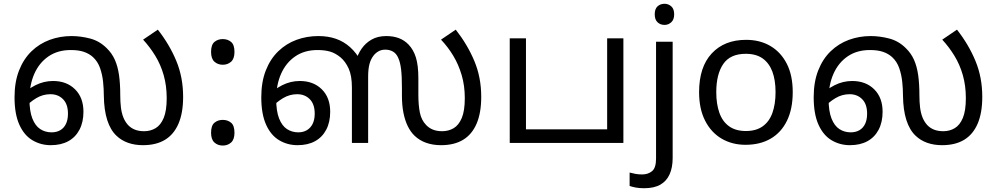

<svg xmlns="http://www.w3.org/2000/svg" viewBox="-20 -757 5286 1017"><path d="M249 12Q196 12 152 -14Q108 -40 82.5 -96.5Q57 -153 57 -242Q57 -323 81 -384Q105 -445 147 -485.5Q189 -526 243.5 -546Q298 -566 359 -566Q407 -566 457 -553Q507 -540 545 -502Q573 -475 588.5 -440Q604 -405 610.5 -359Q617 -313 617 -252Q617 -217 620.5 -188Q624 -159 633 -136Q642 -113 658 -95Q673 -79 694 -70.5Q715 -62 744 -62Q777 -62 804 -78Q831 -94 847 -132Q863 -170 863 -237Q863 -303 847 -359Q831 -415 802.5 -461.5Q774 -508 738 -547L816 -600Q878 -521 914 -434Q950 -347 950 -244Q950 -159 925.5 -102Q901 -45 854 -16.5Q807 12 737 12Q694 12 658.5 -0.5Q623 -13 597 -38Q565 -68 548 -121Q531 -174 530 -250Q530 -286 526 -324Q522 -362 510 -396.5Q498 -431 472 -455Q452 -473 424 -482.5Q396 -492 355 -492Q286 -492 237 -458.5Q188 -425 162 -366.5Q136 -308 136 -232Q136 -168 151.5 -129Q167 -90 193.5 -73Q220 -56 253 -56Q280 -56 299.5 -67.5Q319 -79 329.5 -101Q340 -123 340 -155Q340 -205 314 -231.5Q288 -258 247 -258Q207 -258 172 -237Q137 -216 108 -184L93 -248Q123 -283 167.5 -305.5Q212 -328 261 -328Q333 -328 377.5 -284Q422 -240 422 -165Q422 -110 401 -70Q380 -30 341.5 -9Q303 12 249 12Z M1160 -414Q1134 -414 1116 -430Q1098 -446 1098 -482Q1098 -520 1116 -535Q1134 -550 1160 -550Q1186 -550 1204 -535Q1222 -520 1222 -482Q1222 -446 1204 -430Q1186 -414 1160 -414ZM1160 14Q1134 14 1116 -2Q1098 -18 1098 -54Q1098 -92 1116 -107Q1134 -122 1160 -122Q1186 -122 1204 -107Q1222 -92 1222 -54Q1222 -18 1204 -2Q1186 14 1160 14Z M1556 12Q1503 12 1459 -14Q1415 -40 1389.5 -96.5Q1364 -153 1364 -242Q1364 -323 1388 -384Q1412 -445 1454 -485.5Q1496 -526 1550.5 -546Q1605 -566 1666 -566Q1718 -566 1759.5 -551.5Q1801 -537 1834.5 -507Q1868 -477 1894 -430L1865 -433Q1874 -468 1895 -498.5Q1916 -529 1948.5 -547.5Q1981 -566 2026 -566Q2063 -566 2092.5 -555Q2122 -544 2144 -521Q2170 -494 2183 -452.5Q2196 -411 2196 -343V-255Q2196 -200 2204 -160.5Q2212 -121 2237 -95Q2252 -79 2273 -70.5Q2294 -62 2322 -62Q2356 -62 2383 -78Q2410 -94 2426 -132Q2442 -170 2442 -237Q2442 -303 2425.5 -359Q2409 -415 2381 -461.5Q2353 -508 2316 -547L2394 -600Q2456 -521 2492.5 -434Q2529 -347 2529 -244Q2529 -159 2504.5 -102Q2480 -45 2433 -16.5Q2386 12 2316 12Q2273 12 2237.5 -0.5Q2202 -13 2176 -38Q2155 -58 2140 -88.5Q2125 -119 2117 -159.5Q2109 -200 2109 -250V-288Q2109 -353 2104.5 -390Q2100 -427 2090 -449Q2080 -473 2062 -483.5Q2044 -494 2021 -494Q2000 -494 1984.5 -485Q1969 -476 1959 -463Q1944 -444 1937 -417.5Q1930 -391 1930 -351V0H1844V-293Q1844 -356 1827 -393.5Q1810 -431 1784 -453Q1756 -476 1727.5 -484Q1699 -492 1662 -492Q1593 -492 1544 -458.5Q1495 -425 1469 -366.5Q1443 -308 1443 -232Q1443 -168 1458.5 -129Q1474 -90 1500.5 -73Q1527 -56 1560 -56Q1586 -56 1605.5 -67.5Q1625 -79 1636 -101Q1647 -123 1647 -155Q1647 -205 1621 -231.5Q1595 -258 1554 -258Q1514 -258 1479 -237Q1444 -216 1415 -184L1400 -248Q1430 -283 1474.5 -305.5Q1519 -328 1568 -328Q1640 -328 1684.5 -284Q1729 -240 1729 -165Q1729 -110 1708 -70Q1687 -30 1648.5 -9Q1610 12 1556 12Z M2680 0V-554H2766V-72H3196V-554H3282V0Z M3392 240Q3367 240 3348 236.5Q3329 233 3315 228V157Q3330 161 3346 164Q3362 167 3381 167Q3413 167 3434 149.5Q3455 132 3455 83V-536H3543V80Q3543 130 3527 166Q3511 202 3478 221Q3445 240 3392 240ZM3448 -681Q3448 -710 3463 -723.5Q3478 -737 3500 -737Q3520 -737 3535.5 -723.5Q3551 -710 3551 -681Q3551 -653 3535.5 -639Q3520 -625 3500 -625Q3478 -625 3463 -639Q3448 -653 3448 -681Z M4179 -269Q4179 -180 4148.5 -117.5Q4118 -55 4062 -22.5Q4006 10 3929 10Q3858 10 3802.5 -22.5Q3747 -55 3715 -117.5Q3683 -180 3683 -269Q3683 -402 3750 -474Q3817 -546 3932 -546Q4005 -546 4060.5 -513.5Q4116 -481 4147.5 -419.5Q4179 -358 4179 -269ZM3774 -269Q3774 -206 3790.5 -159.5Q3807 -113 3842 -88Q3877 -63 3931 -63Q3985 -63 4020 -88Q4055 -113 4071.5 -159.5Q4088 -206 4088 -269Q4088 -333 4071 -378Q4054 -423 4019.5 -447.5Q3985 -472 3930 -472Q3848 -472 3811 -418Q3774 -364 3774 -269Z M4482 12Q4429 12 4385 -14Q4341 -40 4315.5 -96.5Q4290 -153 4290 -242Q4290 -323 4314 -384Q4338 -445 4380 -485.5Q4422 -526 4476.5 -546Q4531 -566 4592 -566Q4640 -566 4690 -553Q4740 -540 4778 -502Q4806 -475 4821.5 -440Q4837 -405 4843.5 -359Q4850 -313 4850 -252Q4850 -217 4853.5 -188Q4857 -159 4866 -136Q4875 -113 4891 -95Q4906 -79 4927 -70.5Q4948 -62 4977 -62Q5010 -62 5037 -78Q5064 -94 5080 -132Q5096 -170 5096 -237Q5096 -303 5080 -359Q5064 -415 5035.5 -461.5Q5007 -508 4971 -547L5049 -600Q5111 -521 5147 -434Q5183 -347 5183 -244Q5183 -159 5158.5 -102Q5134 -45 5087 -16.5Q5040 12 4970 12Q4927 12 4891.5 -0.5Q4856 -13 4830 -38Q4798 -68 4781 -121Q4764 -174 4763 -250Q4763 -286 4759 -324Q4755 -362 4743 -396.5Q4731 -431 4705 -455Q4685 -473 4657 -482.5Q4629 -492 4588 -492Q4519 -492 4470 -458.5Q4421 -425 4395 -366.5Q4369 -308 4369 -232Q4369 -168 4384.5 -129Q4400 -90 4426.5 -73Q4453 -56 4486 -56Q4513 -56 4532.5 -67.5Q4552 -79 4562.5 -101Q4573 -123 4573 -155Q4573 -205 4547 -231.5Q4521 -258 4480 -258Q4440 -258 4405 -237Q4370 -216 4341 -184L4326 -248Q4356 -283 4400.5 -305.5Q4445 -328 4494 -328Q4566 -328 4610.5 -284Q4655 -240 4655 -165Q4655 -110 4634 -70Q4613 -30 4574.5 -9Q4536 12 4482 12Z"/></svg>

Font: hextamil15
Style: Book
Weight: 400
Designer: Jelle Bosma - Monotype Design Team
Foundry: Monotype Imaging Inc.
Version: Version 2.003